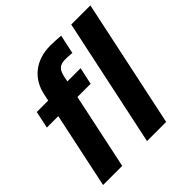

<svg xmlns="http://www.w3.org/2000/svg" viewBox="-188 -861 1008 1008"><g transform="rotate(-45 315.5 -357.0)"><path d="M631.3 -713.9 480 0H337.9L489.3 -713.9ZM16.1 -421.9 36.6 -517.1H121.6L129.9 -557.1Q137.2 -591.8 154.1 -620.4Q170.9 -648.9 196.8 -669.9Q222.7 -690.9 257.6 -702.4Q292.5 -713.9 335.9 -713.9Q355 -713.9 373.8 -712.4Q392.6 -710.9 410.6 -710L387.7 -604Q362.8 -606.9 336.4 -606.9Q307.6 -606.9 292.2 -593.5Q276.9 -580.1 270 -547.9L263.7 -517.1H361.8L341.3 -421.9H243.2L153.8 0H11.7L101.1 -421.9Z"/></g></svg>

Font: XB Khoramshahr
Style: Bold Italic
Weight: 700
Italic angle: -12°
Designer: Behnam
Foundry: Irmug
Version: Version 8.005 2009